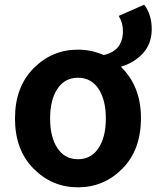

<svg xmlns="http://www.w3.org/2000/svg" viewBox="-20 -786 668 820"><path d="M313 -574Q369 -574 423 -551Q505 -569 505 -654Q505 -689 487 -718L596 -766Q628 -723 628 -661.5Q628 -600 591 -559Q554 -518 496 -501Q582 -418 582 -282Q582 -146 503 -66Q424 14 313 14Q202 14 123 -66Q44 -146 44 -280Q44 -414 123 -494Q202 -574 313 -574ZM225.5 -153Q257 -106 313 -106Q369 -106 400.5 -153Q432 -200 432 -280Q432 -360 400.5 -407Q369 -454 313 -454Q257 -454 225.5 -407Q194 -360 194 -280Q194 -200 225.5 -153Z"/></svg>

Font: Swei Fan Sans CJK TC
Style: Bold
Weight: 700
Version: Version 2.130